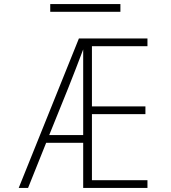

<svg xmlns="http://www.w3.org/2000/svg" viewBox="-20 -924 840 944"><path d="M72 0 368 -735H705V-697H432V-401H695V-363H432V-38H705V0H389V-222H207L118 0ZM222 -260H389V-681Q371 -633 352.5 -585.5Q334 -538 315 -490ZM572 -866H227V-904H572Z"/></svg>

Font: Iosevka Aile Extralight
Style: Regular
Weight: 200
Designer: Belleve Invis
Foundry: Belleve Invis
Version: Version 31.1.0; ttfautohint (v1.8.4)